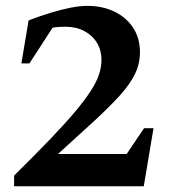

<svg xmlns="http://www.w3.org/2000/svg" viewBox="-20 -648 599 668"><path d="M29.1 0V-37.1Q102.5 -109.6 155 -164.3Q207.5 -219 242 -260.3Q276.5 -301.5 296.5 -332.8Q316.5 -364.1 324.8 -389.9Q333.1 -415.8 333.1 -439.9Q333.1 -472.5 317.6 -498.6Q302 -524.6 273.6 -539.8Q245.3 -555 207.3 -555Q197.4 -555 185 -554.3Q172.6 -553.6 162.8 -551.3L82.4 -427.4H54.4L79.5 -577.1Q122.4 -593.4 159.1 -604.4Q195.7 -615.4 226.9 -621.5Q258 -627.6 283.7 -627.6Q336 -627.6 377.4 -607.9Q418.7 -588.2 442.8 -552.1Q466.9 -516 466.9 -466.1Q466.9 -426.5 449.7 -390.8Q432.5 -355.1 396.9 -315.8Q361.2 -276.5 307.9 -227.2Q254.6 -178 181.7 -112.2H420.7L481.1 -201.9H514.1L480.2 0Z"/></svg>

Font: Ancizar Serif Light
Style: Regular
Weight: 300
Designer: Cesar Puertas, Viviana Monsalve, Julian Moncada, Julian Prieto, Jose Castro, Felipe Aragon, Mariel Hernandez, Sara Alarc
Version: Version 8.100